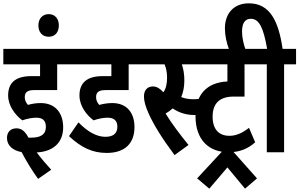

<svg xmlns="http://www.w3.org/2000/svg" viewBox="-20 -916 1801 1155"><path d="M199 -208C239 -208 256 -188 256 -153C256 -105 222 -88 168 -88C163 -88 157 -88 151 -88C131 -127 109 -144 79 -144C44 -144 22 -122 22 -86C22 -42 55 -11 110 -1C138 53 171 107 209 160L288 105C256 70 227 36 201 1C300 -4 360 -58 360 -150C360 -237 312 -296 225 -296C196 -296 174 -292 148 -285C137 -297 129 -313 129 -331C129 -359 143 -374 184 -374H324V-529H399V-622H0V-529H221V-458H168C71 -458 29 -416 29 -342C29 -279 71 -225 114 -192C143 -202 173 -208 199 -208Z M211 -763C211 -723 234 -695 273 -695C312 -695 334 -723 334 -763C334 -802 312 -831 273 -831C234 -831 211 -802 211 -763Z M627 -208C668 -208 686 -188 686 -154C686 -113 661 -93 614 -93C561 -93 506 -124 452 -180L395 -97C468 -29 535 4 622 4C729 4 789 -51 789 -152C789 -237 743 -296 656 -296C627 -296 604 -292 577 -285C566 -297 558 -313 558 -331C558 -359 571 -374 615 -374H754V-529H828V-622H378V-529H650V-458H597C501 -458 458 -416 458 -342C458 -279 500 -224 543 -192C572 -202 601 -208 627 -208Z M1030 17 1114 -44C1061 -109 1013 -173 976 -233C992 -242 1006 -252 1019 -264C1057 -237 1103 -224 1151 -224C1178 -224 1205 -227 1226 -235L1219 -328C1190 -322 1168 -319 1145 -319C1115 -319 1093 -323 1070 -332C1082 -360 1089 -393 1089 -432C1089 -468 1084 -499 1074 -529H1222V-622H818V-529H970C980 -506 985 -478 985 -449C985 -411 978 -382 963 -361C943 -383 923 -396 900 -396C866 -396 846 -373 846 -336C846 -308 855 -275 876 -229C905 -165 956 -82 1030 17Z M1539 -529V-622H1126V-529H1348V-426C1224 -420 1156 -347 1156 -218C1156 -74 1237 0 1356 0C1423 0 1474 -23 1515 -60L1478 -147C1438 -116 1401 -99 1360 -99C1300 -99 1259 -135 1259 -214C1259 -293 1300 -335 1386 -335H1451V-529Z M1166 157 1239 219 1348 91 1454 219 1526 157 1381 -6H1317Z M1689 -529H1761V-622H1680C1656 -787 1605 -896 1477 -896C1387 -896 1333 -836 1333 -745C1333 -702 1343 -658 1359 -615H1458C1446 -648 1436 -689 1436 -726C1436 -777 1454 -803 1489 -803C1540 -803 1565 -747 1587 -622H1525V-529H1585V0H1689Z"/></svg>

Font: Noto Sans Devanagari ExtraCondensed SemiBold
Style: Regular
Weight: 600
Width: 2
Designer: Jelle Bosma - Monotype Design Team
Foundry: Monotype Imaging Inc.
Version: Version 2.004